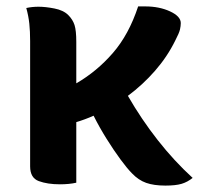

<svg xmlns="http://www.w3.org/2000/svg" viewBox="-20 -569 640 599"><path d="M218 1Q196 6 167 6Q128 6 101 -4Q74 -14 74 -50V-441Q74 -471 71.5 -495Q69 -519 62 -544Q71 -546 80.5 -547Q90 -548 100 -548Q122 -548 150 -542.5Q178 -537 193 -522Q207 -508 212.5 -491Q218 -474 218 -438V-309Q282 -346 332 -403.5Q382 -461 411 -549H433Q477 -549 510.5 -533.5Q544 -518 544 -497Q544 -488 541.5 -477Q539 -466 527 -443Q502 -392 463.5 -348Q425 -304 379 -270Q421 -197 472 -132Q523 -67 581 -14Q565 -1 546.5 4.5Q528 10 496 10Q460 10 436 1.5Q412 -7 392 -28Q377 -43 356 -71.5Q335 -100 312.5 -136Q290 -172 272 -208Q245 -196 218 -188Z"/></svg>

Font: Recursive Sn Csl St
Style: Bold
Weight: 700
Version: Version 1.079;hotconv 1.0.112;makeotfexe 2.5.65598; ttfautoh